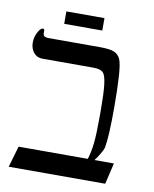

<svg xmlns="http://www.w3.org/2000/svg" viewBox="-78 -735 638 795"><g transform="rotate(10 241.0 -337.5)"><path d="M418.9 0H13.2L39.1 -88.9H330.1Q339.8 -119.6 344 -158Q348.1 -196.3 348.1 -269V-302.2Q348.1 -364.3 343.8 -403.3Q339.4 -442.4 327.9 -453.6Q316.4 -464.8 287.1 -464.8H73.2Q49.8 -464.8 35.9 -481.7Q22 -498.5 22 -523.9Q22 -546.4 32.7 -567.1Q43.5 -587.9 54.2 -587.9Q60.1 -587.9 60.1 -579.1V-569.8Q60.1 -553.2 82 -553.2H298.8Q340.3 -553.2 358.6 -545.7Q377 -538.1 385.5 -519.8Q394 -501.5 397.5 -447.3Q400.9 -393.1 400.9 -313Q400.9 -196.3 392.1 -147.9Q389.2 -136.7 377.7 -117.7Q366.2 -98.6 357.9 -88.9H439.9ZM136.7 -674.8H296.9V-622.6H136.7Z"/></g></svg>

Font: Tinos
Style: Regular
Weight: 400
Designer: Steve Matteson
Foundry: Monotype Imaging Inc.
Version: Version 1.23